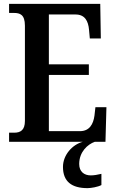

<svg xmlns="http://www.w3.org/2000/svg" viewBox="-20 -734 601 994"><path d="M27 0H409C355 14 306 68 306 130C306 206 351 240 433 240C451 240 487 234 505 224V166C484 171 466 174 450 174C416 174 390 155 390 115C390 52 434 13 471 0H526L531 -179H474L469 -135C463 -91 443 -55 394 -55H233V-346H440V-401H233V-659H371C419 -659 437 -626 441 -579L445 -535H502L499 -714H27V-667H52C83 -667 109 -659 109 -601V-108C109 -60 86 -47 53 -47H27Z"/></svg>

Font: Noto Serif Bengali Condensed
Style: Regular
Weight: 400
Width: 3
Designer: Juan Bruce, Universal Thirst, Indian Type Foundry and the Monotype Design Team.
Foundry: Monotype Imaging Inc.
Version: Version 2.003